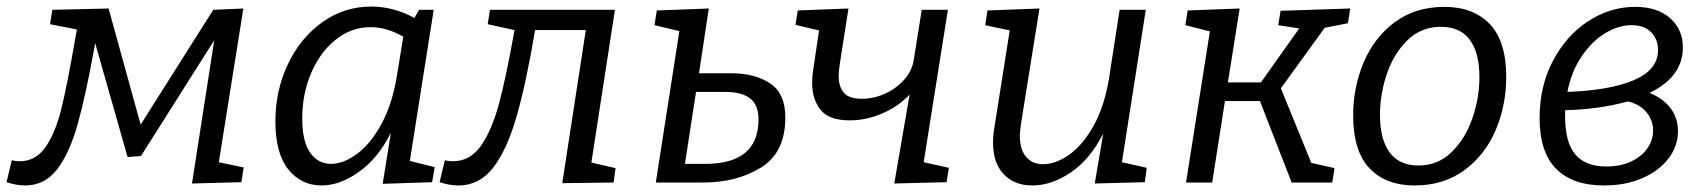

<svg xmlns="http://www.w3.org/2000/svg" viewBox="-56 -558 5221 587"><path d="M613 -62 689 -46 682 -1 531 3 599 -435 375 -81 334 -78 235 -426Q207 -269 181.5 -178.5Q156 -88 118 -39.5Q80 9 21 9Q-6 9 -36 -1L-20 -68Q-8 -65 4 -65Q53 -65 83 -108Q113 -151 131 -223Q149 -295 173 -434L179 -468L97 -484L104 -528L276 -532L374 -177L596 -528L688 -532Z M1197 -66 1273 -47 1265 -1 1114 4 1139 -152Q1100 -74 1041.5 -32.5Q983 9 927 9Q865 9 825.5 -40Q786 -89 786 -187Q786 -282 824.5 -362.5Q863 -443 930 -490.5Q997 -538 1079 -538Q1147 -538 1211 -503L1225 -528H1270ZM1157 -324 1177 -446Q1126 -475 1077 -475Q1018 -475 970 -436.5Q922 -398 895 -334Q868 -270 868 -196Q868 -126 892 -91.5Q916 -57 956 -57Q994 -57 1035.5 -87.5Q1077 -118 1110 -178.5Q1143 -239 1157 -324Z M1752 -61 1826 -44 1820 0 1663 2 1735 -466H1580Q1552 -300 1522.5 -199Q1493 -98 1451 -44.5Q1409 9 1346 9Q1318 9 1288 -1L1304 -68Q1316 -65 1329 -65Q1381 -65 1414.5 -112.5Q1448 -160 1470 -242.5Q1492 -325 1517 -466L1435 -484L1442 -528H1824Z M2181 -334Q2252 -334 2298.5 -303Q2345 -272 2345 -199Q2345 -92 2271 -46Q2197 0 2093 0H1949L2021 -463L1945 -481L1952 -526L2111 -532L2081 -334ZM2100 -57Q2263 -57 2263 -193Q2263 -237 2237.5 -257Q2212 -277 2160 -277H2072L2038 -57Z M2768 -62 2845 -45 2838 -1 2678 3 2725 -269Q2690 -232 2641 -211Q2592 -190 2542 -190Q2478 -190 2452.5 -222.5Q2427 -255 2427 -304Q2427 -325 2430 -343L2448 -465L2376 -482L2383 -526L2538 -532L2512 -366Q2508 -340 2508 -325Q2508 -294 2523.5 -275Q2539 -256 2579 -256Q2615 -256 2649.5 -271.5Q2684 -287 2708.5 -314.5Q2733 -342 2738 -377L2762 -528H2842Z M3374 -62 3450 -45 3444 -1 3291 3 3317 -150Q3277 -71 3218 -31Q3159 9 3100 9Q3045 9 3012.5 -25.5Q2980 -60 2980 -122Q2980 -146 2984 -167L3031 -465L2956 -481L2963 -526L3122 -532L3066 -183Q3062 -155 3062 -144Q3062 -101 3081 -78.5Q3100 -56 3133 -56Q3172 -56 3213.5 -85.5Q3255 -115 3288 -174.5Q3321 -234 3335 -321L3367 -528H3447Z M4065 -487 3994 -473 3860 -288 3953 -60 4024 -44 4017 0H3893L3796 -249H3689L3650 0H3570L3643 -462L3568 -481L3575 -526L3734 -532L3698 -306H3799L3916 -471L3852 -481L3859 -525L4072 -532Z M4549 -323Q4549 -237 4517 -161Q4485 -85 4421.5 -38Q4358 9 4269 9Q4181 9 4131 -43.5Q4081 -96 4081 -206Q4081 -291 4113 -367Q4145 -443 4208 -490Q4271 -537 4360 -537Q4448 -537 4498.5 -484.5Q4549 -432 4549 -323ZM4163 -207Q4163 -132 4192.5 -92Q4222 -52 4281 -52Q4340 -52 4382 -93Q4424 -134 4445.5 -196.5Q4467 -259 4467 -322Q4467 -397 4437.5 -436.5Q4408 -476 4349 -476Q4289 -476 4247 -435Q4205 -394 4184 -332Q4163 -270 4163 -207Z M5074 -157Q5074 -112 5045.5 -74Q5017 -36 4965.5 -13.5Q4914 9 4848 9Q4752 9 4701.5 -42Q4651 -93 4651 -197Q4651 -295 4692 -372.5Q4733 -450 4800 -493.5Q4867 -537 4943 -537Q5011 -537 5050 -502.5Q5089 -468 5089 -413Q5089 -323 4987 -274Q5029 -257 5051.5 -227Q5074 -197 5074 -157ZM4736 -277Q4868 -282 4940.5 -313.5Q5013 -345 5013 -405Q5013 -438 4992 -459.5Q4971 -481 4932 -481Q4892 -481 4851.5 -456.5Q4811 -432 4779.5 -385.5Q4748 -339 4736 -277ZM4998 -159Q4998 -190 4978 -214.5Q4958 -239 4921 -248Q4836 -224 4729 -221V-202Q4729 -123 4760 -86Q4791 -49 4855 -49Q4900 -49 4932.5 -65Q4965 -81 4981.5 -106Q4998 -131 4998 -159Z"/></svg>

Font: Bitter Pro
Style: Italic
Weight: 400
Italic angle: -9°
Designer: Sol Matas, and Bitter project Authors
Foundry: Sol Matas
Version: Version 1.010